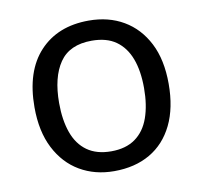

<svg xmlns="http://www.w3.org/2000/svg" viewBox="-67 -617 739 699"><g transform="rotate(-10 302.5 -268.0)"><path d="M551 -269Q551 -180 520.5 -117.5Q490 -55 434 -22.5Q378 10 301 10Q230 10 174.5 -22.5Q119 -55 87 -117.5Q55 -180 55 -269Q55 -402 122 -474Q189 -546 304 -546Q377 -546 432.5 -513.5Q488 -481 519.5 -419.5Q551 -358 551 -269ZM146 -269Q146 -206 162.5 -159.5Q179 -113 214 -88Q249 -63 303 -63Q357 -63 392 -88Q427 -113 443.5 -159.5Q460 -206 460 -269Q460 -333 443 -378Q426 -423 391.5 -447.5Q357 -472 302 -472Q220 -472 183 -418Q146 -364 146 -269Z"/></g></svg>

Font: hexgurmukhi15
Style: Book
Weight: 400
Designer: Jelle Bosma - Monotype Design Team
Foundry: Monotype Imaging Inc.
Version: Version 2.003